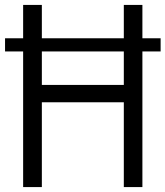

<svg xmlns="http://www.w3.org/2000/svg" viewBox="-22 -760 672 780"><path d="M72 0V-551H-1.5V-604.5H72V-740H148V-604.5H481V-740H556.5V-604.5H630.5V-551H556.5V0H481V-344.5H148V0ZM148 -415H481V-551H148Z"/></svg>

Font: Encode Sans Cnd
Style: Regular
Weight: 400
Width: 3
Designer: Multiple Designers
Foundry: Impallari Type
Version: Version 3.002; ttfautohint (v1.8.3) -l 8 -r 50 -G 200 -x 14 